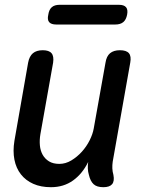

<svg xmlns="http://www.w3.org/2000/svg" viewBox="-20 -769 640 799"><path d="M410 10Q383 10 369.5 -2.5Q356 -15 350 -41Q346 -54 345.5 -68Q345 -82 347 -95Q323 -46 284 -18Q245 10 192 10Q150 10 118.5 -4Q87 -18 67 -43.5Q47 -69 40 -104.5Q33 -140 40 -183L97 -508Q102 -535 117 -547.5Q132 -560 158 -560Q184 -560 194.5 -547.5Q205 -535 201 -508L148 -210Q144 -186 146 -164Q148 -142 157.5 -125Q167 -108 184 -97.5Q201 -87 227 -87Q253 -87 277 -101.5Q301 -116 320.5 -137.5Q340 -159 353 -185Q366 -211 370 -234L419 -508Q423 -535 438 -547.5Q453 -560 479 -560Q506 -560 516.5 -547.5Q527 -535 522 -508L449 -96Q447 -82 447.5 -68.5Q448 -55 452 -41Q457 -15 446.5 -2.5Q436 10 410 10ZM214 -667Q193 -667 184.5 -677Q176 -687 181 -708Q184 -729 195.5 -739Q207 -749 228 -749H475Q496 -749 504.5 -739Q513 -729 509 -708Q505 -687 493 -677Q481 -667 460 -667Z"/></svg>

Font: Maple Mono Medium
Style: Italic
Weight: 500
Italic angle: -10°
Monospace: yes
Designer: subframe7536
Version: Version 7.000